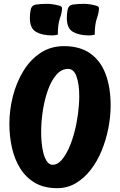

<svg xmlns="http://www.w3.org/2000/svg" viewBox="-20 -968 626 1003"><path d="M252 -783Q202 -783 169 -801Q136 -819 136 -875Q136 -894 140 -916.5Q144 -939 166 -944Q178 -946 195 -947Q212 -948 225 -948Q253 -948 287 -939Q304 -935 304 -926Q304 -903 293 -872Q282 -841 282 -787Q266 -783 252 -783ZM445 -783Q395 -783 362 -801Q329 -819 329 -875Q329 -894 333 -916.5Q337 -939 359 -944Q371 -946 388 -947Q405 -948 418 -948Q446 -948 480 -939Q497 -935 497 -926Q497 -903 486 -872Q475 -841 475 -787Q459 -783 445 -783ZM279 15Q210 15 162.5 -13Q115 -41 85.5 -88.5Q56 -136 42.5 -196Q29 -256 29 -320Q29 -394 47.5 -466Q66 -538 102 -597Q138 -656 191.5 -691.5Q245 -727 314 -727Q398 -727 452 -688.5Q506 -650 532 -580.5Q558 -511 558 -417Q558 -359 546 -298Q534 -237 511 -181Q488 -125 454 -81Q420 -37 376 -11Q332 15 279 15ZM255 -107Q279 -107 300 -130Q321 -153 338.5 -191Q356 -229 368.5 -276.5Q381 -324 387.5 -373.5Q394 -423 394 -467Q394 -527 380 -567.5Q366 -608 336 -608Q301 -608 274.5 -577.5Q248 -547 230.5 -498Q213 -449 204 -391.5Q195 -334 195 -279Q195 -232 201.5 -193Q208 -154 221.5 -130.5Q235 -107 255 -107Z"/></svg>

Font: Protest Riot
Style: Regular
Weight: 400
Designer: Octavio Pardo
Foundry: Ashler Design
Version: Version 2.005; ttfautohint (v1.8.4.7-5d5b)